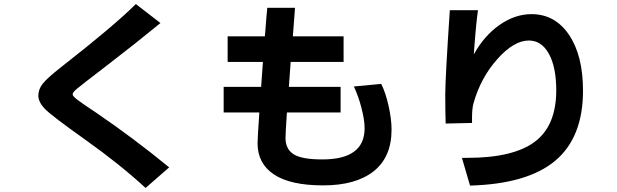

<svg xmlns="http://www.w3.org/2000/svg" viewBox="-20 -848 3040 946"><path d="M280.3 -516.6Q543.9 -722.7 649.4 -828.1L770.5 -734.4Q650.4 -635.7 514.2 -531.2Q377.9 -426.8 357.9 -409.7Q337.9 -392.6 337.9 -383.3Q337.9 -374 363.3 -355Q388.7 -335.9 452.1 -293.9Q634.8 -169.9 813.5 -23.4L697.3 78.1Q571.3 -38.1 399.4 -160.2Q227.5 -282.2 198.2 -314.5Q168.9 -346.7 168.9 -377.4Q168.9 -408.2 190.9 -436Q212.9 -463.9 280.3 -516.6Z M1082 -293.9V-419.9H1266.6L1275.4 -543H1101.6V-668.9H1285.2Q1293.9 -783.2 1296.9 -809.6H1433.6Q1433.6 -808.6 1422.9 -668.9H1672.9V-543H1412.1L1403.3 -419.9H1658.2V-293.9H1393.6Q1386.7 -187.5 1386.7 -168.9Q1386.7 -113.3 1426.8 -87.9Q1466.8 -62.5 1568.4 -62.5Q1776.4 -62.5 1776.4 -215.8Q1776.4 -256.8 1761.2 -315.4Q1746.1 -374 1723.6 -421.9L1858.4 -434.6Q1879.9 -391.6 1894.5 -326.7Q1909.2 -261.7 1909.2 -209Q1909.2 -74.2 1821.3 -4.4Q1733.4 65.4 1572.3 65.4Q1411.1 65.4 1330.1 11.7Q1249 -42 1249 -142.6Q1249 -166 1257.8 -293.9Z M2196.3 -797.9H2335Q2324.2 -720.7 2314.5 -580.1Q2366.2 -672.9 2441.9 -725.6Q2517.6 -778.3 2598.6 -778.3Q2714.8 -778.3 2783.7 -676.3Q2852.5 -574.2 2852.5 -401.4Q2852.5 -170.9 2715.8 -56.2Q2579.1 58.6 2295.9 66.4L2255.9 -70.3H2283.2Q2508.8 -70.3 2614.7 -149.4Q2720.7 -228.5 2720.7 -403.3Q2720.7 -516.6 2684.6 -582.5Q2648.4 -648.4 2585.9 -648.4Q2511.7 -648.4 2430.2 -556.6Q2348.6 -464.8 2313.5 -340.8Q2305.7 -315.4 2305.7 -266.6V-242.2L2175.8 -239.3Q2173.8 -303.7 2173.8 -382.3Q2173.8 -460.9 2196.3 -797.9Z"/></svg>

Font: GenEi M Gothic v2 Bold
Style: Regular
Weight: 700
Version: Version 2.0